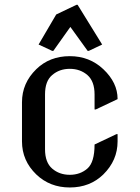

<svg xmlns="http://www.w3.org/2000/svg" viewBox="-20 -785 592 814"><path d="M478.5 -216.3V-185.5Q478.5 -105 418 -45.4Q361.3 9.8 275.9 9.8Q191.4 9.8 133.8 -45.4Q73.2 -104 73.2 -185.5V-351.6Q73.2 -432.6 133.8 -491.7Q190.4 -546.9 275.9 -546.9Q359.4 -546.9 418 -491.7Q478.5 -434.6 478.5 -365.7V-364.7L385.7 -320.8H380.9V-384.8Q380.9 -440.4 350.6 -466.8Q319.8 -493.2 275.9 -493.2Q231.9 -493.2 201.2 -466.8Q170.9 -441.4 170.9 -384.8V-152.3Q170.9 -96.2 201.4 -70.1Q231.9 -43.9 275.9 -43.9Q319.8 -43.9 350.3 -70.3Q380.9 -96.7 380.9 -172.4L473.6 -216.3ZM143.6 -596.2 218.3 -723.6 304.2 -764.6H309.1L413.1 -596.2L356.4 -569.3H351.6L278.3 -670.9L206.1 -569.3H201.2Z"/></svg>

Font: Nova Slim
Style: Book
Weight: 400
Version: Version 2.000